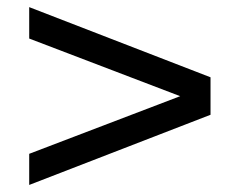

<svg xmlns="http://www.w3.org/2000/svg" viewBox="-20 -524 655 539"><path d="M62 -4.8V-92.2L485.8 -254L62 -415.8V-504L571 -307V-201.8Z"/></svg>

Font: Chivo Medium
Style: Regular
Weight: 500
Designer: Hector Gatti
Foundry: Omnibus-Type
Version: Version 2.002